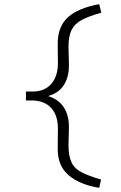

<svg xmlns="http://www.w3.org/2000/svg" viewBox="-20 -712 584 925"><path d="M458 193Q409 185 372.5 169.5Q336 154 310 131.5Q284 109 271 78Q258 47 258 6L259 -87Q260 -155 227.5 -191Q195 -227 135 -228H105V-271H137Q196 -271 228 -309Q260 -347 259 -412L258 -504Q259 -585 307.5 -629Q356 -673 458 -692L468 -651Q408 -634 374 -616Q340 -598 325 -568Q310 -538 310 -487L312 -401Q313 -342 287.5 -302Q262 -262 207 -248L206 -251Q261 -235 287 -195.5Q313 -156 312 -97L310 -12Q310 38 324 69Q338 100 373 118Q408 136 467 153Z"/></svg>

Font: Lexend Exa ExtraLight
Style: Regular
Weight: 250
Designer: Bonnie Shaver-Troup, Thomas Jockin
Foundry: Lexend
Version: Version 1.007